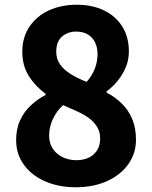

<svg xmlns="http://www.w3.org/2000/svg" viewBox="-20 -775 639 809"><path d="M299 14Q227 14 170 -11Q113 -36 80.5 -81Q48 -126 48 -184Q48 -232 64.5 -268Q81 -304 109.5 -330.5Q138 -357 172 -375V-380Q129 -411 101.5 -454.5Q74 -498 74 -557Q74 -618 104 -662.5Q134 -707 185.5 -731Q237 -755 304 -755Q370 -755 419.5 -730.5Q469 -706 496 -662Q523 -618 523 -558Q523 -522 509.5 -490.5Q496 -459 475 -433.5Q454 -408 429 -390V-385Q464 -367 492 -340Q520 -313 536.5 -275Q553 -237 553 -186Q553 -130 521.5 -84.5Q490 -39 432.5 -12.5Q375 14 299 14ZM345 -430Q369 -457 380 -487Q391 -517 391 -547Q391 -576 380 -597.5Q369 -619 349 -630.5Q329 -642 301 -642Q266 -642 241.5 -621Q217 -600 217 -557Q217 -526 233.5 -503Q250 -480 278.5 -462.5Q307 -445 345 -430ZM302 -100Q331 -100 353.5 -110.5Q376 -121 389 -141.5Q402 -162 402 -192Q402 -218 390.5 -238Q379 -258 359 -274Q339 -290 310 -303.5Q281 -317 246 -332Q220 -309 203.5 -275Q187 -241 187 -203Q187 -172 202.5 -148.5Q218 -125 244.5 -112.5Q271 -100 302 -100Z"/></svg>

Font: Noto Sans KR ExtraBold
Style: Regular
Weight: 800
Designer: Ryoko NISHIZUKA  (kana, bopomofo & ideographs); Paul D. Hunt (Latin, Greek & Cyrillic); Sandoll Communications , Soo-you
Foundry: Adobe
Version: Version 2.004-H2;hotconv 1.0.118;makeotfexe 2.5.65603